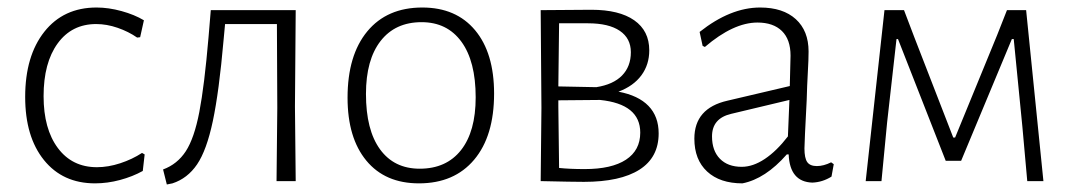

<svg xmlns="http://www.w3.org/2000/svg" viewBox="-20 -482 2866 511"><path d="M363 -428 353 -383 345 -382Q322 -398 293 -408Q264 -418 236 -418Q171 -418 133.5 -366.5Q96 -315 96 -226Q96 -139 134 -88Q172 -37 238 -37Q268 -37 300 -47.5Q332 -58 358 -75L365 -71L360 -27Q333 -12 299.5 -3Q266 6 233 6Q147 6 97 -56Q47 -118 47 -224Q47 -333 98 -397.5Q149 -462 237 -462Q269 -462 303.5 -452.5Q338 -443 363 -428Z M765 -198 767 0H716L718 -195L717 -418H579L575 -375Q563 -238 546.5 -160Q530 -82 504.5 -44.5Q479 -7 439 6L424 9L414 -31Q452 -45 474.5 -79.5Q497 -114 510.5 -184Q524 -254 535 -383L541 -455H767Z M1295 -233Q1295 -120 1242 -57Q1189 6 1095 6Q1005 6 955 -54.5Q905 -115 905 -222Q905 -335 957.5 -398.5Q1010 -462 1104 -462Q1194 -462 1244.5 -401.5Q1295 -341 1295 -233ZM954 -232Q954 -136 991.5 -84.5Q1029 -33 1097 -33Q1168 -33 1207 -82.5Q1246 -132 1246 -223Q1246 -319 1208 -371Q1170 -423 1102 -423Q1032 -423 993 -373Q954 -323 954 -232Z M1733 -127Q1733 -63 1682 -30.5Q1631 2 1534 2Q1505 2 1419 0L1421 -195L1419 -455L1554 -456Q1628 -456 1668 -428Q1708 -400 1708 -348Q1708 -310 1687 -281.5Q1666 -253 1626 -238Q1679 -228 1706 -200Q1733 -172 1733 -127ZM1545 -420H1468L1466 -252L1567 -250Q1612 -257 1635.5 -281Q1659 -305 1659 -343Q1659 -380 1629.5 -400Q1600 -420 1545 -420ZM1684 -129Q1684 -205 1577 -216L1466 -215V-198L1468 -35Q1497 -32 1536 -32Q1608 -32 1646 -57Q1684 -82 1684 -129Z M2132 -345Q2132 -324 2130 -289.5Q2128 -255 2127 -216Q2121 -102 2121 -87Q2121 -61 2128.5 -50.5Q2136 -40 2154 -40Q2172 -40 2192 -50L2199 -45L2193 -12Q2169 3 2142 4Q2082 2 2079 -71H2074Q2017 -6 1956 6Q1896 6 1862 -25.5Q1828 -57 1828 -113Q1828 -194 1916 -214L2082 -253L2084 -334Q2084 -377 2061 -399.5Q2038 -422 1996 -422Q1932 -422 1856 -357L1850 -360L1842 -397Q1924 -462 2003 -462Q2064 -462 2098 -431Q2132 -400 2132 -345ZM1926 -179Q1875 -167 1875 -119Q1875 -81 1896 -59.5Q1917 -38 1954 -38Q1984 -38 2015.5 -59Q2047 -80 2077 -119L2081 -216Z M2334 -455H2386L2413 -384L2517 -116H2522L2634 -389L2660 -455H2711L2757 0H2714L2701 -145L2678 -378H2673L2538 -54H2497L2370 -378H2366L2341 -156L2326 0H2284Z"/></svg>

Font: Luna Sans Light
Style: Regular
Weight: 300
Designer: Juan Pablo del Peral
Foundry: Huerta Tipografica
Version: Version 2.001; ttfautohint (v1.5)